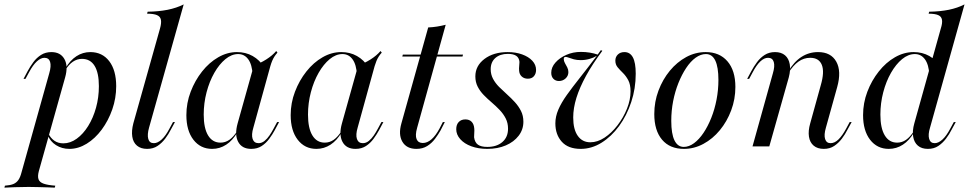

<svg xmlns="http://www.w3.org/2000/svg" viewBox="-86 -661 4375 867"><path d="M-66.1 186.3 -63.7 177.4Q-40.3 175.8 -26.2 170.2Q-12.1 164.5 -3.2 152Q5.6 139.5 11.3 116.9L136.3 -329.8Q146 -362.9 140.3 -381.5Q134.7 -400 114.5 -400Q98.4 -400 80.6 -383.9Q62.9 -367.7 45.2 -334.7L29 -304.8H20.2L38.7 -339.5Q50 -360.5 64.5 -380.2Q79 -400 99.2 -412.9Q119.4 -425.8 146 -425.8Q187.1 -425.8 204.8 -394.4Q222.6 -362.9 208.1 -311.3L89.5 111.3Q83.1 134.7 87.9 148.4Q92.7 162.1 111.3 168.5Q129.8 175 163.7 177.4L161.3 186.3Q150 185.5 130.6 185.1Q111.3 184.7 88.7 183.9Q66.1 183.1 43.5 183.1Q10.5 183.1 -19.4 184.3Q-49.2 185.5 -66.1 186.3ZM227.4 11.3Q193.5 11.3 166.9 -5.6Q140.3 -22.6 129.8 -50.8L132.3 -58.1Q142.7 -37.1 159.7 -25.4Q176.6 -13.7 200 -13.7Q231.5 -13.7 260.5 -34.7Q289.5 -55.6 312.1 -91.9Q334.7 -128.2 347.6 -174.6Q360.5 -221 360.5 -271.8Q360.5 -332.3 341.1 -363.7Q321.8 -395.2 283.9 -395.2Q262.1 -395.2 243.1 -382.3Q224.2 -369.4 209.7 -345.2L208.9 -351.6Q230.6 -388.7 259.3 -407.3Q287.9 -425.8 321.8 -425.8Q375.8 -425.8 407.3 -384.7Q438.7 -343.5 438.7 -271.8Q438.7 -217.7 421 -166.9Q403.2 -116.1 373.4 -75.8Q343.5 -35.5 305.6 -12.1Q267.7 11.3 227.4 11.3Z M578.2 11.3Q550 11.3 532.7 -3.2Q515.3 -17.7 511.3 -44Q507.3 -70.2 516.1 -104L636.3 -531.5Q643.5 -556.5 640.7 -571.4Q637.9 -586.3 623 -592.7Q608.1 -599.2 578.2 -599.2L580.6 -608.1Q631.5 -608.9 671.4 -616.9Q711.3 -625 743.5 -641.1L587.1 -84.7Q578.2 -53.2 583.5 -33.9Q588.7 -14.5 608.9 -14.5Q625.8 -14.5 644 -31Q662.1 -47.6 679 -79.8L695.2 -109.7H704L685.5 -75.8Q675 -54.8 660.1 -35.1Q645.2 -15.3 625.4 -2Q605.6 11.3 578.2 11.3Z M871.8 11.3Q819.4 11.3 787.5 -29.8Q755.6 -71 755.6 -141.1Q755.6 -196 775 -246.8Q794.4 -297.6 826.6 -338.3Q858.9 -379 899.6 -402.4Q940.3 -425.8 983.9 -425.8Q1023.4 -425.8 1054.8 -408.1Q1086.3 -390.3 1106.5 -358.1L1054.8 -322.6Q1052.4 -369.4 1035.1 -393.1Q1017.7 -416.9 989.5 -416.9Q959.7 -416.9 931.9 -394Q904 -371 881.9 -332.3Q859.7 -293.5 846.8 -244.4Q833.9 -195.2 833.9 -143.5Q833.9 -82.3 853.6 -49.6Q873.4 -16.9 909.7 -16.9Q931.5 -16.9 950 -29.8Q968.5 -42.7 985.5 -69.4V-62.9Q964.5 -26.6 935.5 -7.7Q906.5 11.3 871.8 11.3ZM1048.4 11.3Q1006.5 11.3 989.5 -20.6Q972.6 -52.4 987.1 -104L1060.5 -366.1Q1088.7 -375 1116.5 -392.7Q1144.4 -410.5 1161.3 -430.6L1166.9 -423.4Q1158.9 -414.5 1153.2 -405.6Q1147.6 -396.8 1143.1 -386.3Q1138.7 -375.8 1134.7 -362.1L1058.1 -84.7Q1048.4 -52.4 1054.8 -33.5Q1061.3 -14.5 1081.5 -14.5Q1096 -14.5 1108.5 -24.6Q1121 -34.7 1131 -49.6Q1141.1 -64.5 1149.2 -79.8L1165.3 -109.7H1174.2L1154.8 -73.4Q1144.4 -54 1129.8 -34.3Q1115.3 -14.5 1095.6 -1.6Q1075.8 11.3 1048.4 11.3Z M1342.7 11.3Q1290.3 11.3 1258.5 -29.8Q1226.6 -71 1226.6 -141.1Q1226.6 -196 1246 -246.8Q1265.3 -297.6 1297.6 -338.3Q1329.8 -379 1370.6 -402.4Q1411.3 -425.8 1454.8 -425.8Q1494.4 -425.8 1525.8 -408.1Q1557.3 -390.3 1577.4 -358.1L1525.8 -322.6Q1523.4 -369.4 1506 -393.1Q1488.7 -416.9 1460.5 -416.9Q1430.6 -416.9 1402.8 -394Q1375 -371 1352.8 -332.3Q1330.6 -293.5 1317.7 -244.4Q1304.8 -195.2 1304.8 -143.5Q1304.8 -82.3 1324.6 -49.6Q1344.4 -16.9 1380.6 -16.9Q1402.4 -16.9 1421 -29.8Q1439.5 -42.7 1456.5 -69.4V-62.9Q1435.5 -26.6 1406.5 -7.7Q1377.4 11.3 1342.7 11.3ZM1519.4 11.3Q1477.4 11.3 1460.5 -20.6Q1443.5 -52.4 1458.1 -104L1531.5 -366.1Q1559.7 -375 1587.5 -392.7Q1615.3 -410.5 1632.3 -430.6L1637.9 -423.4Q1629.8 -414.5 1624.2 -405.6Q1618.5 -396.8 1614.1 -386.3Q1609.7 -375.8 1605.6 -362.1L1529 -84.7Q1519.4 -52.4 1525.8 -33.5Q1532.3 -14.5 1552.4 -14.5Q1566.9 -14.5 1579.4 -24.6Q1591.9 -34.7 1602 -49.6Q1612.1 -64.5 1620.2 -79.8L1636.3 -109.7H1645.2L1625.8 -73.4Q1615.3 -54 1600.8 -34.3Q1586.3 -14.5 1566.5 -1.6Q1546.8 11.3 1519.4 11.3Z M1794.4 11.3Q1750 11.3 1731 -21Q1712.1 -53.2 1726.6 -104L1847.6 -537.1Q1867.7 -537.9 1887.9 -541.1Q1908.1 -544.4 1926.6 -549.2L1797.6 -83.9Q1787.9 -50 1795.2 -32.7Q1802.4 -15.3 1823.4 -15.3Q1843.5 -15.3 1862.5 -31.9Q1881.5 -48.4 1899.2 -81.5L1913.7 -109.7H1922.6L1903.2 -71.8Q1892.7 -53.2 1878.2 -33.9Q1863.7 -14.5 1843.1 -1.6Q1822.6 11.3 1794.4 11.3ZM1730.6 -405.6 1733.1 -414.5H2004.8L2002.4 -405.6Z M2114.5 11.3Q2074.2 11.3 2042.3 -0.4Q2010.5 -12.1 1992.3 -32.7Q1974.2 -53.2 1974.2 -77.4Q1974.2 -98.4 1985.5 -110.1Q1996.8 -121.8 2015.3 -121.8Q2033.1 -121.8 2043.5 -111.3Q2054 -100.8 2055.6 -80.6Q2056.5 -72.6 2055.6 -61.3Q2054.8 -50 2054.8 -41.1Q2058.1 -17.7 2072.2 -7.7Q2086.3 2.4 2114.5 2.4Q2157.3 2.4 2182.7 -19.8Q2208.1 -41.9 2208.1 -79.8Q2208.1 -105.6 2197.6 -126.2Q2187.1 -146.8 2170.2 -164.5Q2153.2 -182.3 2134.3 -198.4Q2115.3 -214.5 2098.4 -231.9Q2081.5 -249.2 2071 -269.8Q2060.5 -290.3 2060.5 -316.1Q2060.5 -363.7 2101.6 -394.8Q2142.7 -425.8 2206.5 -425.8Q2242.7 -425.8 2271.8 -415.3Q2300.8 -404.8 2317.7 -386.7Q2334.7 -368.5 2334.7 -345.2Q2334.7 -328.2 2325 -316.9Q2315.3 -305.6 2297.6 -305.6Q2280.6 -305.6 2269.8 -315.7Q2258.9 -325.8 2258.1 -342.7Q2257.3 -352.4 2258.5 -362.9Q2259.7 -373.4 2259.7 -381.5Q2258.1 -400 2245.2 -408.9Q2232.3 -417.7 2207.3 -417.7Q2171.8 -417.7 2150.8 -399.2Q2129.8 -380.6 2129.8 -348.4Q2129.8 -325 2140.3 -305.2Q2150.8 -285.5 2167.7 -268.5Q2184.7 -251.6 2203.6 -234.7Q2222.6 -217.7 2239.1 -199.6Q2255.6 -181.5 2266.5 -160.1Q2277.4 -138.7 2277.4 -111.3Q2277.4 -75.8 2256 -48Q2234.7 -20.2 2198 -4.4Q2161.3 11.3 2114.5 11.3Z M2536.3 11.3Q2479.8 11.3 2450.8 -21Q2421.8 -53.2 2421.8 -104Q2421.8 -134.7 2435.1 -165.7Q2448.4 -196.8 2473.4 -231.9Q2498.4 -266.9 2532.7 -310.1Q2566.9 -353.2 2608.9 -408.9Q2594.4 -400 2575.4 -394.8Q2556.5 -389.5 2536.3 -389.5Q2519.4 -389.5 2505.6 -393.1Q2491.9 -396.8 2482.7 -400.4Q2473.4 -404 2468.5 -404Q2463.7 -404 2461.7 -401.6Q2459.7 -399.2 2459.7 -394.4Q2459.7 -385.5 2464.9 -376.2Q2470.2 -366.9 2475.4 -356.9Q2480.6 -346.8 2480.6 -335.5Q2480.6 -318.5 2468.1 -306.9Q2455.6 -295.2 2437.9 -295.2Q2422.6 -295.2 2412.9 -305.2Q2403.2 -315.3 2403.2 -332.3Q2403.2 -357.3 2422.2 -378.6Q2441.1 -400 2471.4 -413.3Q2501.6 -426.6 2537.1 -426.6Q2558.1 -426.6 2577.4 -423.4Q2596.8 -420.2 2612.9 -414.5L2627.4 -434.7L2633.9 -431.5Q2589.5 -371.8 2560.5 -319Q2531.5 -266.1 2516.9 -219.4Q2502.4 -172.6 2502.4 -130.6Q2502.4 -76.6 2523 -47.6Q2543.5 -18.5 2579.8 -18.5Q2612.1 -18.5 2644 -39.5Q2675.8 -60.5 2702.4 -95.2Q2729 -129.8 2745.2 -170.2Q2761.3 -210.5 2761.3 -248.4Q2761.3 -279.8 2750.8 -299.2Q2740.3 -318.5 2727 -331.5Q2713.7 -344.4 2703.2 -356.9Q2692.7 -369.4 2692.7 -387.1Q2692.7 -404 2704 -414.9Q2715.3 -425.8 2733.9 -425.8Q2758.9 -425.8 2771.8 -402Q2784.7 -378.2 2784.7 -328.2Q2784.7 -261.3 2764.5 -200.4Q2744.4 -139.5 2709.7 -91.9Q2675 -44.4 2630.2 -16.5Q2585.5 11.3 2536.3 11.3Z M3002.4 11.3Q2938.7 11.3 2903.6 -30.2Q2868.5 -71.8 2868.5 -146Q2868.5 -201.6 2887.5 -252Q2906.5 -302.4 2938.7 -341.5Q2971 -380.6 3012.5 -403.2Q3054 -425.8 3100.8 -425.8Q3162.9 -425.8 3198.8 -384.3Q3234.7 -342.7 3234.7 -268.5Q3234.7 -212.9 3215.7 -162.5Q3196.8 -112.1 3164.5 -73Q3132.3 -33.9 3090.3 -11.3Q3048.4 11.3 3002.4 11.3ZM3001.6 2.4Q3025 2.4 3048 -14.5Q3071 -31.5 3090.7 -60.9Q3110.5 -90.3 3125.8 -128.6Q3141.1 -166.9 3149.6 -210.9Q3158.1 -254.8 3158.1 -300Q3158.1 -358.1 3144 -387.5Q3129.8 -416.9 3101.6 -416.9Q3078.2 -416.9 3055.2 -400.4Q3032.3 -383.9 3012.5 -354Q2992.7 -324.2 2977.4 -285.9Q2962.1 -247.6 2953.6 -204Q2945.2 -160.5 2945.2 -115.3Q2945.2 -56.5 2959.7 -27Q2974.2 2.4 3001.6 2.4Z M3633.9 11.3Q3605.6 11.3 3588.3 -3.2Q3571 -17.7 3566.9 -44Q3562.9 -70.2 3572.6 -104L3620.2 -275.8Q3637.9 -336.3 3625 -368.1Q3612.1 -400 3572.6 -400Q3543.5 -400 3519.4 -382.7Q3495.2 -365.3 3473.4 -330.6L3472.6 -337.1Q3499.2 -382.3 3533.1 -404Q3566.9 -425.8 3608.1 -425.8Q3666.1 -425.8 3690.3 -382.7Q3714.5 -339.5 3694.4 -267.7L3643.5 -84.7Q3633.9 -51.6 3639.9 -33.1Q3646 -14.5 3664.5 -14.5Q3683.1 -14.5 3700.4 -31.5Q3717.7 -48.4 3734.7 -79.8L3750.8 -109.7H3759.7L3741.1 -75.8Q3730.6 -54.8 3715.7 -35.1Q3700.8 -15.3 3681 -2Q3661.3 11.3 3633.9 11.3ZM3312.1 0 3404 -329.8Q3413.7 -362.1 3408.1 -381Q3402.4 -400 3382.3 -400Q3364.5 -400 3347.2 -383.5Q3329.8 -366.9 3312.9 -334.7L3296.8 -304.8H3287.9L3306.5 -339.5Q3317.7 -360.5 3332.3 -380.2Q3346.8 -400 3366.9 -412.9Q3387.1 -425.8 3413.7 -425.8Q3441.9 -425.8 3458.9 -411.3Q3475.8 -396.8 3480.2 -371Q3484.7 -345.2 3475.8 -311.3L3387.9 0Z M4104 11.3Q4075.8 11.3 4058.9 -3.2Q4041.9 -17.7 4037.5 -44Q4033.1 -70.2 4042.7 -104L4162.1 -531.5Q4170.2 -556.5 4167.7 -571.4Q4165.3 -586.3 4150.8 -592.7Q4136.3 -599.2 4107.3 -599.2L4109.7 -608.1Q4159.7 -608.9 4198.8 -616.9Q4237.9 -625 4269.4 -641.1L4113.7 -84.7Q4104 -53.2 4109.7 -33.9Q4115.3 -14.5 4134.7 -14.5Q4151.6 -14.5 4169.8 -31Q4187.9 -47.6 4204.8 -79.8L4221 -109.7H4229.8L4211.3 -75.8Q4200.8 -54.8 4185.9 -35.1Q4171 -15.3 4151.2 -2Q4131.5 11.3 4104 11.3ZM3927.4 11.3Q3875 11.3 3843.1 -29.8Q3811.3 -71 3811.3 -141.1Q3811.3 -196 3830.6 -246.8Q3850 -297.6 3882.3 -338.3Q3914.5 -379 3955.2 -402.4Q3996 -425.8 4039.5 -425.8Q4079 -425.8 4110.5 -408.1Q4141.9 -390.3 4162.1 -358.1L4110.5 -322.6Q4108.1 -369.4 4090.7 -393.1Q4073.4 -416.9 4045.2 -416.9Q4015.3 -416.9 3987.5 -394Q3959.7 -371 3937.5 -332.3Q3915.3 -293.5 3902.4 -244.4Q3889.5 -195.2 3889.5 -143.5Q3889.5 -82.3 3909.3 -49.6Q3929 -16.9 3965.3 -16.9Q3987.1 -16.9 4005.6 -29.8Q4024.2 -42.7 4041.1 -69.4V-62.9Q4020.2 -26.6 3991.1 -7.7Q3962.1 11.3 3927.4 11.3Z"/></svg>

Font: Playfair 144pt
Style: Italic
Weight: 400
Italic angle: -15.6°
Designer: Claus Eggers Sørensen
Foundry: Claus Eggers Sørensen
Version: Version 2.001;gftools[0.9.30]